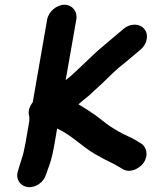

<svg xmlns="http://www.w3.org/2000/svg" viewBox="-20 -747 672 810"><path d="M179 -665 118 -315C105 -299 96 -278 104 -253C104 -248 103 -244 104 -239L88 -146C85 -129 81 -113 78 -98C71 -74 65 -57 59 -37L56 -27C44 9 66 38 96 42C130 47 165 21 174 -10L178 -21C180 -27 182 -35 186 -44C197 -72 205 -111 211 -146L221 -205L227 -202C285 -174 326 -129 379 -98L401 -86C425 -71 457 -59 482 -43L497 -34C528 -15 567 -35 585 -59C609 -93 597 -129 575 -142L560 -151C534 -168 505 -177 479 -193L456 -207C439 -217 422 -230 406 -243C378 -266 344 -287 311 -307L337 -329C349 -338 362 -349 376 -363C403 -387 426 -409 452 -435C476 -458 485 -465 509 -484L540 -510C565 -533 593 -546 599 -582C605 -616 582 -643 548 -643C531 -643 515 -637 501 -625C481 -608 436 -570 411 -549C390 -532 356 -499 335 -479L299 -445C282 -429 273 -421 257 -409L302 -665C308 -698 285 -727 252 -727C219 -727 185 -698 179 -665Z"/></svg>

Font: Blanket
Style: BdObl
Weight: 700
Foundry: Cannot Into Space Fonts
Version: Version 0.9